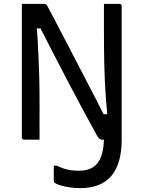

<svg xmlns="http://www.w3.org/2000/svg" viewBox="-20 -720 740 990"><path d="M387.9 160.3Q430.4 160.3 458.6 142.9Q486.8 125.6 501.4 87.1Q516 48.6 516 -15.1Q541.3 -15.1 558.7 -14.6Q576.1 -14.1 587.1 -12.6Q598.1 -11.1 602.8 -8.1Q607.4 -5.1 607.4 0Q607.4 59.8 594.7 106.5Q581.9 153.2 555.9 185Q529.8 216.8 489.6 233.4Q449.3 250 393.3 250Q363.7 250 335.8 245.7Q307.9 241.4 287.9 234.6Q267.9 227.8 260.3 220.8Q259.3 218.8 258.3 217.1Q257.3 215.4 257.3 212.8Q257.3 193.5 257.3 173.5Q257.3 153.5 257.3 134.1H272.6Q299.4 147.5 326.1 153.9Q352.9 160.3 387.9 160.3ZM184 0Q164.1 0 144 0Q123.9 0 103.6 0Q100.6 0 98.1 -1.5Q95.6 -3 94.1 -5.5Q92.6 -8 92.6 -11Q92.6 -82.1 92.6 -152.6Q92.6 -223.2 92.6 -293.8Q92.6 -364.4 92.6 -435.2Q92.6 -505.9 92.6 -576.6Q92.6 -607.4 92.6 -638.3Q92.6 -669.1 92.6 -700Q108.5 -700 129.5 -700Q150.6 -700 171.3 -700Q192 -700 207.6 -700Q212.4 -700 215.4 -698.8Q218.4 -697.6 221.4 -693.5Q224.5 -689.4 229.4 -679.6Q246.2 -648.3 267.6 -606.9Q289 -565.5 314.3 -517.4Q339.6 -469.3 366.8 -416.4Q394.1 -363.6 422.3 -309.7Q450.6 -255.8 477.9 -202.5Q505.3 -149.1 529.7 -100L490.3 -131.3H552.1L534.6 -112.5Q529.7 -160 526.5 -205.2Q523.2 -250.4 521 -294.5Q518.9 -338.6 517.8 -381.5Q516.8 -424.3 516.4 -466.4Q516 -508.5 516 -550Q516 -585.2 516 -623.2Q516 -661.2 516 -700Q536.3 -700 556.4 -700Q576.5 -700 596.4 -700Q601.4 -700 604.4 -697Q607.4 -694 607.4 -689Q607.4 -620.7 607.4 -551.9Q607.4 -483.2 607.4 -414.4Q607.4 -345.6 607.4 -277Q607.4 -208.5 607.4 -139.8Q607.4 -104.8 607.4 -69.9Q607.4 -34.9 607.4 0Q592.9 0 574.3 0Q555.7 0 537.5 0Q519.3 0 505.5 0Q499.5 0 494 -3.5Q488.4 -7.1 479.8 -21.5Q441.4 -90.9 402.5 -163.6Q363.6 -236.2 324.4 -310.8Q285.3 -385.3 246.8 -460.5Q208.3 -535.7 170.3 -610.1L209.7 -573.6H151.9L167.4 -601.2Q172.3 -549.1 174.9 -500.7Q177.5 -452.2 179.4 -406.6Q181.4 -361.1 182.5 -318.6Q183.6 -276.1 183.8 -236.9Q184 -197.6 184 -161.2Q183.5 -125.9 183.8 -83.2Q184 -40.4 184 0Z"/></svg>

Font: Recursive Sans Linear Light
Style: Regular
Weight: 300
Version: Version 1.085